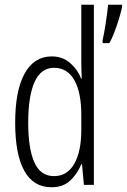

<svg xmlns="http://www.w3.org/2000/svg" viewBox="-20 -780 535 810"><path d="M197 10Q121 10 82.5 -59.5Q44 -129 44 -262Q44 -398 84 -470Q124 -542 198 -542Q244 -542 276 -514Q308 -486 322 -449H325Q324 -469 323.5 -486Q323 -503 323 -520V-760H376V0H334L326 -87H323Q307 -48 277 -19Q247 10 197 10ZM208 -37Q263 -37 293 -88.5Q323 -140 323 -233V-295Q323 -390 293.5 -442Q264 -494 208 -494Q153 -494 126 -434.5Q99 -375 99 -262Q99 -153 125 -95Q151 -37 208 -37ZM495 -750Q491 -731 482 -701Q473 -671 462 -642.5Q451 -614 441 -598H413V-611Q415 -618 418.5 -637.5Q422 -657 426 -681.5Q430 -706 432.5 -727.5Q435 -749 436 -760H495Z"/></svg>

Font: Noto Sans Sinhala UI ExtraCondensed Light
Style: Regular
Weight: 300
Width: 2
Designer: Jelle Bosma - Monotype Design Team
Foundry: Monotype Imaging Inc.
Version: Version 2.006; ttfautohint (v1.8.4.7-5d5b)